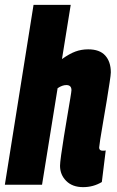

<svg xmlns="http://www.w3.org/2000/svg" viewBox="-37 -760 480 790"><path d="M371 -153Q371 -140 385 -140Q388 -140 391.5 -140Q395 -140 398 -141L382 -11Q347 10 305 10Q261 10 235.5 -15.5Q210 -41 210 -78Q210 -89 214.5 -122Q219 -155 226 -198Q233 -241 240 -282.5Q247 -324 252 -354Q257 -384 257 -389Q257 -410 236 -410Q219 -410 200 -397L136 0H-17L101 -740H254L218 -517Q249 -539 273.5 -548Q298 -557 326 -557Q373 -557 396 -531.5Q419 -506 419 -462Q419 -453 414 -420.5Q409 -388 402 -344.5Q395 -301 387.5 -259Q380 -217 375.5 -187Q371 -157 371 -153Z"/></svg>

Font: Georama Condensed ExtraBold
Style: Italic
Weight: 800
Width: 3
Italic angle: -9°
Designer: Jean-Baptiste Levee
Foundry: Production Type
Version: Version 1.000